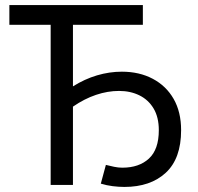

<svg xmlns="http://www.w3.org/2000/svg" viewBox="-20 -730 780 758"><path d="M378 -5 398 -79Q414 -75 430.5 -71.5Q447 -68 463 -68Q529 -68 568 -104Q607 -140 607 -216Q607 -267 586.5 -301.5Q566 -336 530.5 -353.5Q495 -371 450 -371Q405 -371 359 -355.5Q313 -340 268 -309V0H180V-632H17V-710H544V-632H268V-389Q314 -418 363 -432.5Q412 -447 461 -447Q530 -447 583 -419Q636 -391 665.5 -339.5Q695 -288 695 -216Q695 -104 634.5 -48Q574 8 471 8Q449 8 425 5Q401 2 378 -5Z"/></svg>

Font: YasnoRaleway Medium
Style: Regular
Weight: 500
Designer: Matt McInerney, Pablo Impallari, Rodrigo Fuenzalida
Foundry: Matt McInerney, Pablo Impallari, Rodrigo Fuenzalida
Version: Version 4.026